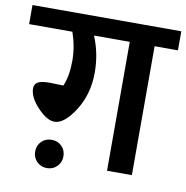

<svg xmlns="http://www.w3.org/2000/svg" viewBox="-101 -769 857 883"><g transform="rotate(10 327.5 -327.5)"><path d="M675 -691V-602H566V0H450V-602H283Q316 -523 316 -435Q316 -334 267 -257Q218 -180 172 -180Q137 -180 93 -226.5Q49 -273 49 -315Q49 -333 64 -343Q79 -353 123 -353Q132 -353 184 -351Q205 -398 205 -471Q205 -536 182 -602H-20V-691ZM127.5 -77Q146 -96 175 -96Q204 -96 222.5 -77Q241 -58 241 -30Q241 -2 222 17Q203 36 175 36Q147 36 128 17Q109 -2 109 -30Q109 -58 127.5 -77Z"/></g></svg>

Font: FiraGO Medium
Style: Regular
Weight: 500
Designer: bBox Type
Foundry: bBox Type GmbH
Version: Version 1.001;PS 001.001;hotconv 1.0.88;makeotf.lib2.5.64775